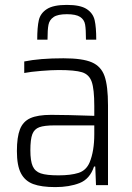

<svg xmlns="http://www.w3.org/2000/svg" viewBox="-20 -756 540 784"><path d="M49 -139Q49 -196 61.5 -228Q74 -260 104 -273.5Q134 -287 189 -287Q247 -287 365 -283V-323Q365 -392 354.5 -422Q344 -452 315 -461Q286 -470 220 -470Q191 -470 148 -466.5Q105 -463 79 -458V-505Q142 -518 239 -518Q317 -518 355 -501.5Q393 -485 407 -445Q421 -405 421 -326V0H372L369 -76H364Q347 -25 305 -8.5Q263 8 206 8Q149 8 115.5 -4.5Q82 -17 65.5 -48.5Q49 -80 49 -139ZM346 -93Q365 -139 365 -208V-244H203Q161 -244 140.5 -236.5Q120 -229 112 -208Q104 -187 104 -142Q104 -99 113.5 -77.5Q123 -56 146.5 -48Q170 -40 219 -40Q269 -40 300.5 -50Q332 -60 346 -93ZM373 -594H331Q331 -636 327.5 -656Q324 -676 307 -687Q290 -698 253 -698Q216 -698 199 -686.5Q182 -675 178 -655Q174 -635 174 -594H132Q132 -645 138.5 -673.5Q145 -702 171.5 -719Q198 -736 253 -736Q308 -736 334 -719Q360 -702 366.5 -673.5Q373 -645 373 -594Z"/></svg>

Font: Saira SemiCondensed Light
Style: Regular
Weight: 300
Width: 4
Designer: Hector Gatti with collaboration of the Omnibus-Type team
Foundry: Omnibus-Type
Version: Version 0.072; ttfautohint (v1.8)